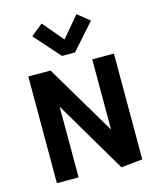

<svg xmlns="http://www.w3.org/2000/svg" viewBox="-131 -990 902 1090"><g transform="rotate(-15 320.0 -445.0)"><path d="M445.5 7.5 140.4 -509.3 195.8 -512.2V0H68.3V-627H198.8L499.9 -120.6L444 -117.7V-627H571.4V-5.2ZM283.3 -690.4 149 -841.7 219 -898 321.2 -776.9 424 -898 494 -841.7 359.7 -690.4Z"/></g></svg>

Font: Anaheim
Style: Regular
Weight: 400
Designer: Vernon Adams
Foundry: Vernon Adams
Version: Version 2.001